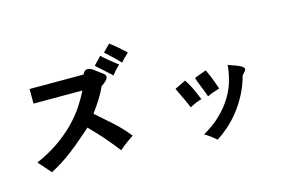

<svg xmlns="http://www.w3.org/2000/svg" viewBox="-108 -1066 2217 1448"><g transform="rotate(-15 1000.0 -342.0)"><path d="M819 -81Q798 -67 784.5 -57.5Q771 -48 759.5 -40Q748 -32 736.5 -22Q725 -12 707 3Q674 -39 649 -69.5Q624 -100 601.5 -125.5Q579 -151 556 -175Q533 -199 505 -228Q457 -185 414.5 -149Q372 -113 331 -81.5Q290 -50 248 -23Q206 4 160 28Q151 18 138.5 3.5Q126 -11 113 -25.5Q100 -40 89 -52.5Q78 -65 72 -71Q175 -116 252 -170.5Q329 -225 385 -283.5Q441 -342 478.5 -399.5Q516 -457 541 -508H159V-622H580Q592 -647 607 -652Q622 -657 639 -650Q656 -643 675 -627.5Q694 -612 716 -597Q752 -574 741 -551Q730 -528 690 -503Q679 -479 667.5 -457.5Q656 -436 642.5 -414.5Q629 -393 613 -369Q597 -345 576 -317Q642 -260 703.5 -204.5Q765 -149 819 -81ZM859 -625Q834 -602 820.5 -586.5Q807 -571 797 -557Q759 -592 727 -620.5Q695 -649 679 -664L738 -726Q765 -700 796.5 -675Q828 -650 859 -625ZM946 -696Q925 -676 907.5 -658.5Q890 -641 885 -633Q861 -659 832.5 -686Q804 -713 772 -742L827 -798Q845 -784 859.5 -772.5Q874 -761 887.5 -749.5Q901 -738 914.5 -725Q928 -712 946 -696Z M1391 -213Q1377 -209 1366.5 -205.5Q1356 -202 1345.5 -197.5Q1335 -193 1324 -187.5Q1313 -182 1297 -174Q1287 -202 1267.5 -242Q1248 -282 1222 -338L1308 -380Q1343 -326 1361.5 -281Q1380 -236 1391 -213ZM1541 -256Q1518 -248 1504.5 -244Q1491 -240 1482 -236.5Q1473 -233 1465 -229.5Q1457 -226 1445 -220Q1431 -261 1415 -299.5Q1399 -338 1385 -379L1478 -414Q1504 -360 1518.5 -320Q1533 -280 1541 -256ZM1753 -323Q1751 -320 1747 -315.5Q1743 -311 1738 -306Q1717 -228 1683 -163.5Q1649 -99 1607.5 -46.5Q1566 6 1520.5 46Q1475 86 1430 114Q1417 103 1407.5 95Q1398 87 1389 80.5Q1380 74 1369 66.5Q1358 59 1342 49Q1423 3 1479 -51.5Q1535 -106 1571.5 -165.5Q1608 -225 1626 -287.5Q1644 -350 1649 -411Q1680 -400 1706.5 -390.5Q1733 -381 1749 -371Q1765 -361 1767.5 -349.5Q1770 -338 1753 -323Z"/></g></svg>

Font: D2Coding ligature
Style: Bold
Weight: 700
Monospace: yes
Designer: Yong-Rak Park; Jeong-Hwan Yoon; Sang-Min Lee;
Foundry: NHN Corporation
Version: Version 1.3.2; Build 20180524